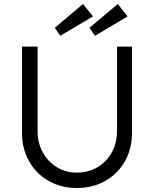

<svg xmlns="http://www.w3.org/2000/svg" viewBox="-20 -933 787 960"><path d="M90 -268V-700H168V-277Q168 -218 194 -171Q220 -124 264.5 -97Q309 -70 364 -70Q422 -70 467.5 -97Q513 -124 539 -171Q565 -218 565 -277V-700H640V-268Q640 -189 604.5 -126.5Q569 -64 506.5 -28.5Q444 7 364 7Q285 7 223 -28.5Q161 -64 125.5 -126.5Q90 -189 90 -268ZM281 -754 254 -794 395 -913 445 -851ZM569 -913 618 -851 455 -754 427 -794Z"/></svg>

Font: Our Lexend Light
Style: Regular
Weight: 300
Designer: Bonnie Shaver-Troup, Thomas Jockin
Foundry: Lexend
Version: Version 1.007